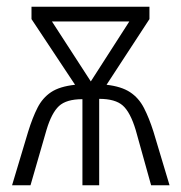

<svg xmlns="http://www.w3.org/2000/svg" viewBox="-20 -553 540 573"><path d="M64 -160Q77 -202 92 -231.5Q107 -261 132.5 -278Q158 -295 204 -300L74 -496V-533H426V-496L298 -300Q342 -295 368 -278Q394 -261 409.5 -231Q425 -201 438 -160L486 0H431L385 -165Q369 -218 346.5 -238Q324 -258 276 -258V0H226V-257Q178 -257 156 -236.5Q134 -216 119 -166L71 0H16ZM251 -310 366 -489H135Z"/></svg>

Font: Noto Sans Mono ExtraCondensed Light
Style: Regular
Weight: 300
Width: 2
Designer: Monotype Design Team
Foundry: Monotype Imaging Inc.
Version: Version 2.014; ttfautohint (v1.8.4.7-5d5b)